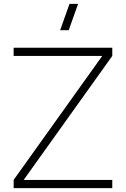

<svg xmlns="http://www.w3.org/2000/svg" viewBox="-20 -965 646 985"><path d="M332.5 -810H288.5L336.5 -945H380.5ZM50 0V-42L504.5 -678H50V-720H556V-678L101.5 -42H556V0Z"/></svg>

Font: Vela Sans GX ExtLt
Style: Regular
Weight: 200
Designer: Principal design: Mikhail Sharanda - project Manrope.
Design modification: Ravid Balaliev
Foundry: Mikhail Sharanda
Version: Version 1.001